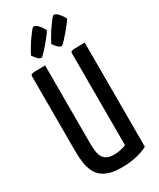

<svg xmlns="http://www.w3.org/2000/svg" viewBox="-231 -993 891 1075"><g transform="rotate(-30 214.0 -455.5)"><path d="M219 10Q159 10 123 -6.5Q87 -23 69 -52Q51 -81 45 -119Q39 -157 39 -200V-682Q39 -691 43 -694.5Q47 -698 66.5 -699Q86 -700 133 -700V-197Q133 -169 136 -146Q139 -123 148 -107Q157 -91 174 -82.5Q191 -74 219 -74Q242 -74 263.5 -79Q285 -84 297 -90V-682Q297 -691 301 -694.5Q305 -698 324.5 -699Q344 -700 389 -700V-27Q371 -15 325 -2.5Q279 10 219 10ZM141 -748Q130 -745 119 -755Q108 -765 100 -776Q92 -787 92 -787Q102 -807 115.5 -829.5Q129 -852 143 -872Q157 -892 168 -905.5Q179 -919 182 -920Q197 -924 214 -904.5Q231 -885 240 -866Q236 -857 223 -840.5Q210 -824 194 -804.5Q178 -785 163 -769.5Q148 -754 141 -748ZM271 -748Q261 -745 249.5 -755Q238 -765 230.5 -776Q223 -787 223 -787Q233 -807 246.5 -829.5Q260 -852 274 -872Q288 -892 298.5 -905.5Q309 -919 313 -920Q328 -924 344.5 -904.5Q361 -885 371 -866Q366 -857 353.5 -840.5Q341 -824 324.5 -804.5Q308 -785 293.5 -769.5Q279 -754 271 -748Z"/></g></svg>

Font: Yanone Kaffeesatz Medium
Style: Regular
Weight: 500
Designer: Yanone (Cyrillic: Daniel Pouzeot, Huerta Tipografica, and Cyreal)
Foundry: Yanone
Version: Version 2.003